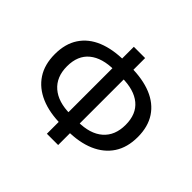

<svg xmlns="http://www.w3.org/2000/svg" viewBox="-160 -857 1060 1060"><g transform="rotate(45 370.0 -327.5)"><path d="M348 -80Q254 -80 186.5 -109Q119 -138 82.5 -193.5Q46 -249 46 -330Q46 -411 82.5 -466Q119 -521 186.5 -548.5Q254 -576 348 -576H392Q486 -576 553.5 -548.5Q621 -521 657.5 -466Q694 -411 694 -330Q694 -249 657.5 -193.5Q621 -138 553.5 -109Q486 -80 392 -80ZM341 -156H399Q495 -156 547 -201.5Q599 -247 599 -330Q599 -414 547 -457Q495 -500 399 -500H341Q246 -500 193.5 -457Q141 -414 141 -330Q141 -247 193.5 -201.5Q246 -156 341 -156ZM326 12V-667H414V12Z"/></g></svg>

Font: Source Sans 3 Medium
Style: Regular
Weight: 500
Designer: Paul D. Hunt
Foundry: Adobe
Version: Version 3.052;hotconv 1.1.0;makeotfexe 2.6.0